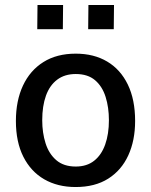

<svg xmlns="http://www.w3.org/2000/svg" viewBox="-20 -743 608 773"><path d="M284.5 10Q212 10 158 -21.2Q104 -52.5 74 -112Q44 -171.5 44 -256Q44 -337.5 72.5 -398.5Q101 -459.5 154.8 -493.2Q208.5 -527 285 -527Q358 -527 411.5 -495.2Q465 -463.5 494.5 -402.8Q524 -342 524 -256Q524 -177.5 496.5 -117.5Q469 -57.5 415.8 -23.8Q362.5 10 284.5 10ZM285 -72.5Q329.5 -72.5 359 -95.8Q388.5 -119 403.5 -161.2Q418.5 -203.5 418.5 -259Q418.5 -310.5 405.2 -352.8Q392 -395 362.8 -420Q333.5 -445 285 -445Q240.5 -445 210.2 -422.2Q180 -399.5 165 -357.8Q150 -316 150 -259Q150 -208.5 163.5 -166Q177 -123.5 206.8 -98Q236.5 -72.5 285 -72.5ZM335 -625.5 336 -723H439L438 -625.5ZM130 -625.5 131 -723H234L233 -625.5Z"/></svg>

Font: Public Sans Thin Medium
Style: Regular
Weight: 500
Version: Version 2.001